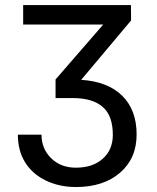

<svg xmlns="http://www.w3.org/2000/svg" viewBox="-20 -731 622 761"><path d="M389.2 -633.8H71.8V-710.9H499L499.5 -649.9L301.8 -414.6Q407.7 -407.7 464.6 -351.3Q521.5 -294.9 521.5 -198.2Q521.5 -103 455.8 -46.4Q390.1 10.3 280.8 10.3Q215.3 10.3 161.9 -15.4Q108.4 -41 79.6 -87.4Q50.8 -133.8 50.8 -197.3H144.5Q144.5 -141.6 182.6 -104Q220.7 -66.4 280.8 -66.4Q347.7 -66.4 387.5 -102.1Q427.2 -137.7 427.2 -196.3Q427.2 -272.9 386.7 -307.6Q346.2 -342.3 269 -342.3H200.2V-416Z"/></svg>

Font: MAUL
Style: Regular
Weight: 400
Designer: MAUL
Version: Version 1.0; 2020; ttfautohint (v1.8.3)